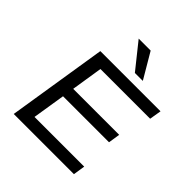

<svg xmlns="http://www.w3.org/2000/svg" viewBox="-247 -1113 1281 1281"><g transform="rotate(45 393.0 -472.5)"><path d="M90 0 202 -705H770L756 -621H287L252 -399H686L673 -316H239L202 -84H671L658 0ZM468 -765 324 -945H437L543 -765Z"/></g></svg>

Font: Nunito Sans 7pt Expanded
Style: Italic
Weight: 400
Width: 7
Italic angle: -9°
Designer: Vernon Adams
Foundry: Vernon Adams
Version: Version 3.101;gftools[0.9.27]